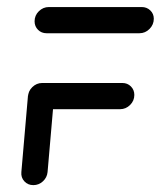

<svg xmlns="http://www.w3.org/2000/svg" viewBox="-20 -539 468 559"><path d="M137.8 -261.1 118.5 -38.1Q117 -22.2 105 -11.1Q93 0 77 0Q61.1 0 50.9 -11.1Q40.7 -22.2 42.2 -38.1L61.5 -261.1ZM371.1 -262.6Q371.1 -245.6 358.7 -233.3Q346.3 -221.1 329.6 -221.1H96.3Q81.5 -221.1 71.5 -231.1Q61.5 -241.1 61.5 -255.9Q61.5 -273 73.9 -285.2Q86.3 -297.4 103 -297.4H336.3Q351.1 -297.4 361.1 -287.4Q371.1 -277.4 371.1 -262.6ZM80.7 -477Q80.7 -494.1 93.1 -506.3Q105.6 -518.5 122.2 -518.5H392.6Q407.4 -518.5 417.6 -508.7Q427.8 -498.9 427.8 -484.4Q427.8 -467.4 415.4 -454.8Q403 -442.2 385.9 -442.2H115.6Q100.7 -442.2 90.7 -452.2Q80.7 -462.2 80.7 -477Z"/></svg>

Font: 26F Galaxy Sans
Style: Bold Italic
Weight: 700
Italic angle: -5°
Designer: C₂₉H₂₅N₃O₅
Version: Version 1.200